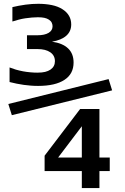

<svg xmlns="http://www.w3.org/2000/svg" viewBox="-20 -838 642 990"><path d="M176.3 -395Q156.7 -395 138.7 -396.5Q120.6 -397.9 102.1 -400.4Q64.9 -405.8 29.3 -415V-490.2Q43.9 -484.4 61.3 -479.2Q78.6 -474.1 99.1 -470.2Q117.7 -466.8 137 -465.1Q156.2 -463.4 172.4 -463.4Q196.8 -463.4 212.6 -467.3Q228.5 -471.2 240.2 -479Q263.2 -494.6 263.2 -522.5Q263.2 -551.8 239.3 -568.4Q215.3 -585 173.3 -585H119.1V-656.2H173.3Q209.5 -656.2 230.5 -668.5Q251 -680.7 251 -702.6Q251 -711.9 246.8 -720.9Q242.7 -730 231.9 -736.8Q222.2 -743.2 208.7 -746.1Q195.3 -749 175.3 -749Q161.1 -749 144.5 -747.6Q127.9 -746.1 110.8 -743.7Q93.8 -741.2 77.1 -736.8Q60.5 -732.4 43.9 -727.1V-801.3Q59.6 -805.2 76.7 -808.3Q93.8 -811.5 111.8 -814Q128.9 -816.4 145.5 -817.4Q162.1 -818.4 177.7 -818.4Q214.8 -818.4 247.1 -811.8Q279.3 -805.2 302.7 -790Q324.7 -775.9 335.9 -756.3Q347.2 -736.8 347.2 -711.9Q347.2 -676.3 321.8 -653.8Q296.4 -631.3 248 -623Q302.2 -615.7 331.1 -588.4Q359.4 -561.5 359.4 -515.6Q359.4 -457 312.5 -426.3Q265.1 -395 176.3 -395ZM22.9 -301.8 540 -430.2 558.1 -372.1 41 -244.1ZM401.9 43.9H210V-35.2L393.1 -275.9H492.7V-25.9H545.9V43.9H492.7V131.8H401.9ZM401.9 -25.9V-187L279.8 -25.9Z"/></svg>

Font: Hack
Style: Bold
Weight: 700
Monospace: yes
Designer: Christopher Simpkins
Foundry: Christopher Simpkins
Version: Version 2.017